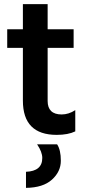

<svg xmlns="http://www.w3.org/2000/svg" viewBox="-20 -649 419 931"><path d="M257 51Q275 78 275 130.5Q275 183 232 222Q189 261 106 262V184Q185 181 185 117Q185 88 160 51ZM255 5Q91 5 91 -161V-417H15V-507H91V-629H211V-507H337V-417H211V-159Q211 -127 228 -110.5Q245 -94 279 -94Q313 -94 345 -115V-12Q310 5 255 5Z"/></svg>

Font: Hind Jalandhar SemiBold
Style: Regular
Weight: 600
Designer: Namrata Goyal
Foundry: Indian Type Foundry
Version: Version 0.702;PS 1.0;hotconv 1.0.81;makeotf.lib2.5.63406